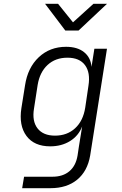

<svg xmlns="http://www.w3.org/2000/svg" viewBox="-20 -805 640 1005"><path d="M96 180 106 120H255Q309 120 343 91.5Q377 63 386 9L393 -38L410 -143Q391 -94 346.5 -66.5Q302 -39 243 -39Q159 -39 118.5 -93.5Q78 -148 92 -239L111 -358Q125 -451 183 -505.5Q241 -560 326 -560Q385 -560 420 -532Q455 -504 459 -455L474 -550H540L452 9Q438 91 384 135.5Q330 180 244 180ZM268 -95Q331 -95 373 -133.5Q415 -172 426 -241L443 -356Q454 -425 425 -464Q396 -503 333 -503Q270 -503 229 -465Q188 -427 177 -360L158 -237Q147 -171 176.5 -133Q206 -95 268 -95ZM322 -645 216 -785H284L362 -688L469 -785H540L391 -645Z"/></svg>

Font: JetBrains Mono NL ExtraLight
Style: Italic
Weight: 200
Italic angle: -9°
Monospace: yes
Designer: Philipp Nurullin, Konstantin Bulenkov
Foundry: JetBrains
Version: Version 2.305; ttfautohint (v1.8.4.7-5d5b)